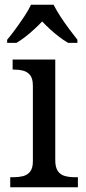

<svg xmlns="http://www.w3.org/2000/svg" viewBox="-20 -786 360 806"><path d="M23 0V-42H36Q58 -42 76.5 -46.5Q95 -51 106.5 -65.5Q118 -80 118 -109V-426Q118 -456 106.5 -470.5Q95 -485 76.5 -489.5Q58 -494 36 -494H33V-536H212V-114Q212 -83 223 -67.5Q234 -52 253 -47Q272 -42 294 -42H307V0ZM10 -619Q26 -638 45 -664Q64 -690 82 -717Q100 -744 110 -766H205Q216 -744 233.5 -717Q251 -690 270.5 -664Q290 -638 305 -619V-606H266Q247 -617 227.5 -632Q208 -647 190 -663.5Q172 -680 157 -696Q142 -680 124 -663.5Q106 -647 87 -632Q68 -617 49 -606H10Z"/></svg>

Font: Noto Serif Malayalam
Style: Regular
Weight: 400
Designer: Indian type Foundry, Jelle Bosma, Monotype Design Team
Foundry: Monotype Imaging Inc.
Version: Version 2.103